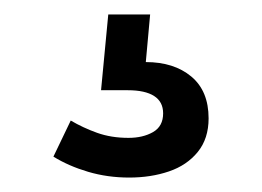

<svg xmlns="http://www.w3.org/2000/svg" viewBox="-20 -41 363 266"><path d="M159 205Q129 205 102 197Q75 189 54 176L78 126Q95 136 114.5 143Q134 150 158 150Q178 150 192 142Q206 134 206 116Q206 100 193.5 92Q181 84 157 84H120L130 -21H188L182 45Q221 45 245 65Q269 85 269 123Q269 151 254 169.5Q239 188 214 196.5Q189 205 159 205Z"/></svg>

Font: Space Grotesk Light
Style: Regular
Weight: 400
Version: Version 2.000